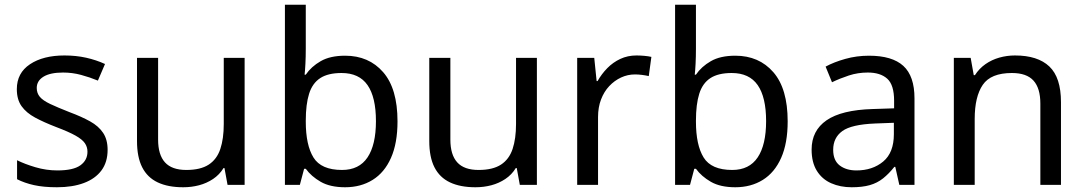

<svg xmlns="http://www.w3.org/2000/svg" viewBox="-20 -780 4577 810"><path d="M434 -148Q434 -96 408 -61Q382 -26 334 -8Q286 10 220 10Q164 10 123.5 1Q83 -8 52 -24V-104Q84 -88 129.5 -74.5Q175 -61 222 -61Q289 -61 319 -82.5Q349 -104 349 -140Q349 -160 338 -176Q327 -192 298.5 -208Q270 -224 217 -244Q165 -264 128 -284Q91 -304 71 -332Q51 -360 51 -404Q51 -472 106.5 -509Q162 -546 252 -546Q301 -546 343.5 -536.5Q386 -527 423 -510L393 -440Q359 -454 322 -464Q285 -474 246 -474Q192 -474 163.5 -456.5Q135 -439 135 -409Q135 -387 148 -371.5Q161 -356 191.5 -341.5Q222 -327 273 -307Q324 -288 360 -268Q396 -248 415 -219.5Q434 -191 434 -148Z M1012 -536V0H940L927 -71H923Q906 -43 879 -25Q852 -7 820 1.5Q788 10 753 10Q689 10 645.5 -10.5Q602 -31 580 -74Q558 -117 558 -185V-536H647V-191Q647 -127 676 -95Q705 -63 766 -63Q826 -63 860.5 -85.5Q895 -108 909.5 -151.5Q924 -195 924 -257V-536Z M1270 -575Q1270 -541 1268.5 -511.5Q1267 -482 1265 -465H1270Q1293 -499 1333 -522Q1373 -545 1436 -545Q1536 -545 1596.5 -475.5Q1657 -406 1657 -268Q1657 -176 1629.5 -114Q1602 -52 1552 -21Q1502 10 1436 10Q1373 10 1333 -13Q1293 -36 1270 -68H1263L1245 0H1182V-760H1270ZM1421 -472Q1364 -472 1331 -450.5Q1298 -429 1284 -384.5Q1270 -340 1270 -271V-267Q1270 -168 1302.5 -115.5Q1335 -63 1423 -63Q1495 -63 1530.5 -116Q1566 -169 1566 -269Q1566 -370 1530.5 -421Q1495 -472 1421 -472Z M2245 -536V0H2173L2160 -71H2156Q2139 -43 2112 -25Q2085 -7 2053 1.5Q2021 10 1986 10Q1922 10 1878.5 -10.5Q1835 -31 1813 -74Q1791 -117 1791 -185V-536H1880V-191Q1880 -127 1909 -95Q1938 -63 1999 -63Q2059 -63 2093.5 -85.5Q2128 -108 2142.5 -151.5Q2157 -195 2157 -257V-536Z M2665 -546Q2680 -546 2697.5 -544.5Q2715 -543 2728 -540L2717 -459Q2704 -462 2688.5 -464Q2673 -466 2659 -466Q2628 -466 2600 -453Q2572 -440 2550 -416.5Q2528 -393 2515.5 -360Q2503 -327 2503 -286V0H2415V-536H2487L2497 -438H2501Q2518 -468 2542 -492.5Q2566 -517 2597 -531.5Q2628 -546 2665 -546Z M2916 -575Q2916 -541 2914.5 -511.5Q2913 -482 2911 -465H2916Q2939 -499 2979 -522Q3019 -545 3082 -545Q3182 -545 3242.5 -475.5Q3303 -406 3303 -268Q3303 -176 3275.5 -114Q3248 -52 3198 -21Q3148 10 3082 10Q3019 10 2979 -13Q2939 -36 2916 -68H2909L2891 0H2828V-760H2916ZM3067 -472Q3010 -472 2977 -450.5Q2944 -429 2930 -384.5Q2916 -340 2916 -271V-267Q2916 -168 2948.5 -115.5Q2981 -63 3069 -63Q3141 -63 3176.5 -116Q3212 -169 3212 -269Q3212 -370 3176.5 -421Q3141 -472 3067 -472Z M3646 -545Q3744 -545 3791 -502Q3838 -459 3838 -365V0H3774L3757 -76H3753Q3730 -47 3705.5 -27.5Q3681 -8 3649.5 1Q3618 10 3573 10Q3525 10 3486.5 -7Q3448 -24 3426 -59.5Q3404 -95 3404 -149Q3404 -229 3467 -272.5Q3530 -316 3661 -320L3752 -323V-355Q3752 -422 3723 -448Q3694 -474 3641 -474Q3599 -474 3561 -461.5Q3523 -449 3490 -433L3463 -499Q3498 -518 3546 -531.5Q3594 -545 3646 -545ZM3672 -259Q3572 -255 3533.5 -227Q3495 -199 3495 -148Q3495 -103 3522.5 -82Q3550 -61 3593 -61Q3661 -61 3706 -98.5Q3751 -136 3751 -214V-262Z M4262 -546Q4358 -546 4407 -499.5Q4456 -453 4456 -349V0H4369V-343Q4369 -408 4340 -440Q4311 -472 4249 -472Q4160 -472 4126 -422Q4092 -372 4092 -278V0H4004V-536H4075L4088 -463H4093Q4111 -491 4137.5 -509.5Q4164 -528 4196 -537Q4228 -546 4262 -546Z"/></svg>

Font: Noto Sans Sinhala
Style: Regular
Weight: 400
Designer: Jelle Bosma - Monotype Design Team
Foundry: Monotype Imaging Inc.
Version: Version 2.006